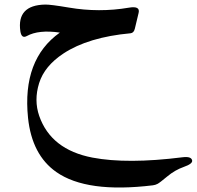

<svg xmlns="http://www.w3.org/2000/svg" viewBox="-20 -295 867 846"><path d="M259.3 -59.1Q175.8 -3.9 152.3 71.5Q128.9 147 152.8 215.8Q204.6 364.3 387.2 399.4Q540.5 428.7 784.7 397.9Q823.2 393.1 826.7 412.1Q829.1 426.8 790 440.4Q751 454.1 717.3 482.2Q683.6 510.3 674.3 515.1Q665 520 653.8 521.5Q362.3 557.1 228 462.9Q120.6 387.7 103.5 224.1Q77.1 -33.2 243.7 -151.4Q150.4 -165 98.1 -136.2Q75.2 -123.5 69.8 -156.7Q52.7 -272.5 179.2 -274.9Q202.1 -275.4 283.2 -261.7Q416.5 -238.8 547.9 -261.2Q598.6 -270 590.8 -238.3L574.2 -168.9Q569.8 -149.9 555.2 -148.4Q368.7 -131.3 259.3 -59.1Z"/></svg>

Font: Amiri
Style: Bold Slanted
Weight: 700
Italic angle: 9°
Designer: Khaled Hosny
Version: Version 000.107